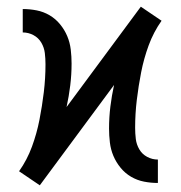

<svg xmlns="http://www.w3.org/2000/svg" viewBox="-20 -547 540 574"><path d="M99 7 68 -14 37 -35Q61 -69 75.5 -108.5Q90 -148 98 -189Q106 -230 111 -271.5Q116 -313 116 -355Q116 -372 114 -388.5Q112 -405 103.5 -419.5Q95 -434 80 -442Q65 -450 48 -450V-520Q69 -520 89.5 -516Q110 -512 128 -501.5Q146 -491 159.5 -474.5Q173 -458 181 -439Q189 -420 191.5 -399Q194 -378 194 -357Q194 -324 190 -291.5Q186 -259 179 -227L401 -527L432 -506L463 -485Q439 -451 424.5 -411.5Q410 -372 402 -331Q394 -290 389 -248.5Q384 -207 384 -165Q384 -148 386 -131.5Q388 -115 396.5 -100.5Q405 -86 420 -78Q435 -70 452 -70V0Q431 0 410.5 -4Q390 -8 372 -18.5Q354 -29 340.5 -45.5Q327 -62 319 -81Q311 -100 308.5 -121Q306 -142 306 -163Q306 -196 310 -228.5Q314 -261 321 -293Z"/></svg>

Font: Iosevka SS04
Style: Regular
Weight: 400
Monospace: yes
Designer: Belleve Invis
Foundry: Belleve Invis
Version: Version 19.0.0; ttfautohint (v1.8.4)